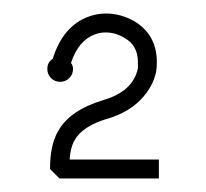

<svg xmlns="http://www.w3.org/2000/svg" viewBox="-20 -634 305 284"><path d="M136 -614Q123 -614 110 -609Q73 -595 58 -547Q50 -542 50 -532Q50 -524 55.5 -518.5Q61 -513 69 -513Q77 -513 82.5 -518.5Q88 -524 88 -532Q88 -537 85 -541Q96 -574 120 -583Q128 -586 136 -586Q151 -586 164 -578Q184 -567 184 -542Q184 -538 184 -533Q177 -499 133 -486Q83 -471 66 -440Q54 -420 54 -384L68 -370H215V-398H83Q84 -415 90 -426Q102 -448 141 -459Q170 -468 188 -486.5Q206 -505 211 -528Q212 -535 212 -542Q212 -583 178 -603Q158 -614 137 -614Z"/></svg>

Font: Sakbunderan
Style: Regular
Weight: 400
Version: Version 1.00